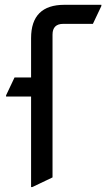

<svg xmlns="http://www.w3.org/2000/svg" viewBox="-20 -757 440 787"><path d="M112.3 9.8H107.4V-361.3H4.9V-366.2L39.6 -439.5H107.4V-600.6Q107.4 -737.3 244.1 -737.3H395.5V-732.4L360.8 -659.2H239.3Q195.3 -659.2 195.3 -615.2V-29.8Z"/></svg>

Font: Nova Square
Style: Book
Weight: 400
Designer: Wojciech Kalinowski "wmk69" (wmk69@o2.pl)
Foundry: Wojciech Kalinowski "wmk69" (wmk69@o2.pl)
Version: Version 3.1.0; 2021-05-23